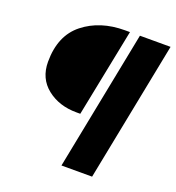

<svg xmlns="http://www.w3.org/2000/svg" viewBox="-132 -756 865 942"><g transform="rotate(20 300.0 -285.0)"><path d="M274 -190Q183 -190 120.5 -239.5Q58 -289 58 -376Q58 -513 144.5 -581.5Q231 -650 360 -650H386L294 -190ZM294 80 438 -650H598L454 80Z"/></g></svg>

Font: TypoPRO Source Code Pro
Style: Italic
Weight: 900
Italic angle: -11°
Monospace: yes
Designer: Paul D. Hunt, Teo Tuominen
Foundry: Adobe Systems Incorporated
Version: Version 1.030;PS 1.0;hotconv 1.0.84;makeotf.lib2.5.63406